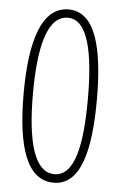

<svg xmlns="http://www.w3.org/2000/svg" viewBox="-53 -762 507 807"><g transform="rotate(5 200.5 -358.5)"><path d="M355 -358C355 -577 316 -724 204 -724C91 -724 46 -579 46 -355C46 -125 93 7 204 7C317 7 355 -139 355 -358ZM85 -358C85 -558 118 -689 204 -689C288 -689 317 -553 317 -357C317 -160 289 -29 204 -29C119 -29 85 -158 85 -358Z"/></g></svg>

Font: Noto Sans Lao UI ExtCond ExtLt
Style: Regular
Weight: 200
Width: 2
Designer: Monotype Design Team
Foundry: Monotype Imaging Inc.
Version: Version 2.000